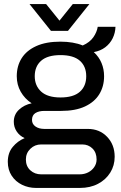

<svg xmlns="http://www.w3.org/2000/svg" viewBox="-20 -743 596 945"><path d="M157.5 182Q120.2 182 88.3 166.4Q56.4 150.8 37.4 121.7Q18.4 92.6 18.4 53.5Q18.4 9.5 42.5 -19.7Q66.6 -48.9 101.3 -63.2Q76 -74.8 62 -96.2Q47.9 -117.5 47.9 -143.7Q47.9 -179.4 73.6 -203.3Q99.3 -227.2 135.8 -234.6Q101.5 -257.2 82 -291.6Q62.5 -325.9 62.5 -367.8Q62.5 -418.2 86.5 -456.3Q110.5 -494.5 158.5 -516.2Q206.5 -538 277.1 -538Q308.9 -538 336.8 -533.3Q364.7 -528.6 387.2 -519.2Q422.2 -534.7 439.6 -559.9Q456.9 -585 461.1 -611.2H548.4Q547.5 -580.8 534.5 -554.4Q521.4 -528.1 498.1 -510.4Q474.8 -492.7 441.7 -486.5Q467.2 -463.1 479.7 -432.8Q492.3 -402.5 492.3 -367.8Q492.3 -317.9 468.8 -279.5Q445.4 -241.1 398.4 -219.1Q351.5 -197.1 280.4 -197.1H198Q171 -197.1 154.2 -186.5Q137.5 -175.9 137.5 -152.5Q137.5 -132.6 154.4 -120.6Q171.3 -108.5 198.1 -108.5H412.1Q470.1 -108.5 507.3 -69.5Q544.4 -30.6 544.4 28.5Q544.4 71.7 522.7 106.5Q501.1 141.4 462.5 161.7Q423.9 182 373 182ZM182.7 115.1H371.5Q395.1 115.1 414 105.4Q432.9 95.7 444.1 78.9Q455.4 62.1 455.4 42Q455.4 7.7 435 -12.2Q414.6 -32.1 385.1 -32.1H182.7Q151.3 -32.1 129.4 -10.7Q107.4 10.7 107.4 42Q107.4 75.1 129.1 95.1Q150.8 115.1 182.7 115.1ZM277.7 -263.3Q341.7 -263.3 373 -291.3Q404.4 -319.2 404.4 -367.8Q404.4 -416.4 373 -444.1Q341.7 -471.8 277.7 -471.8Q214.1 -471.8 182.6 -444.1Q151 -416.4 151 -367.8Q151 -321.1 182.6 -292.2Q214.1 -263.3 277.7 -263.3ZM125.3 -723H206.9L294.7 -614.4L250.6 -613.9L338.3 -723H420L314.5 -591H230.8Z"/></svg>

Font: Archivo Variable SemiBold
Style: Regular
Weight: 600
Designer: Hector Gatti
Foundry: Omnibus-Type
Version: Version 2.001